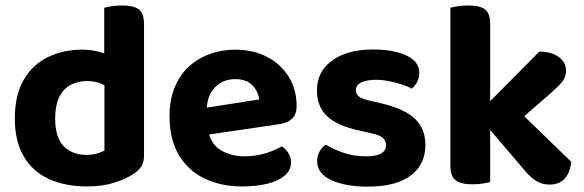

<svg xmlns="http://www.w3.org/2000/svg" viewBox="-20 -680 2179 716"><path d="M369.5 -118.5V-419.6L517.1 -419.8V-99.6Q517.1 -76 507.1 -59.6Q497.1 -43.1 475.3 -29.8Q448.4 -12.3 405.3 1.5Q362.2 15.3 305.8 15.3Q222.4 15.3 161.8 -12.8Q101.1 -40.8 68.2 -97.3Q35.3 -153.9 35.3 -238.1Q35.3 -325.9 68.5 -382.5Q101.6 -439.2 158.6 -467Q215.5 -494.8 285.1 -494.8Q321.1 -494.8 349.2 -486.8Q377.4 -478.8 395.1 -468.2V-345.5Q380.7 -357.7 357.8 -367.8Q334.9 -377.8 305.3 -377.8Q269.6 -377.8 242.6 -363Q215.6 -348.2 200.6 -317.3Q185.7 -286.4 185.7 -237.6Q185.7 -167.9 217.2 -135.2Q248.6 -102.4 303.4 -102.4Q325.5 -102.4 342.3 -107.6Q359.1 -112.8 369.5 -118.5ZM517.1 -390.7 368.7 -390.4V-651Q378.3 -653.8 396.4 -656.7Q414.5 -659.6 435.4 -659.6Q478.6 -659.6 497.9 -645Q517.1 -630.4 517.1 -590.1Z M703.8 -170.1 698.3 -270.4 946.3 -309.1Q943.8 -337.5 922 -361.2Q900.2 -384.9 856.9 -384.9Q811.6 -384.9 781.7 -354.5Q751.9 -324 750.4 -267.6L754.9 -198.5Q764.2 -144.4 802.1 -120.7Q840 -97.1 892.4 -97.1Q934.4 -97.1 971.4 -108.8Q1008.5 -120.5 1030.8 -134.2Q1045.6 -125 1055.5 -109Q1065.4 -93 1065.4 -75Q1065.4 -45.3 1041.6 -25Q1017.8 -4.7 976.6 5.3Q935.4 15.3 882.3 15.3Q804.6 15.3 743.5 -13.9Q682.4 -43 647.4 -101.2Q612.3 -159.3 612.3 -246.2Q612.3 -310 632.6 -357.2Q652.9 -404.3 687.4 -434.6Q721.8 -464.8 765.5 -479.8Q809.1 -494.8 856.4 -494.8Q925 -494.8 976.4 -467.6Q1027.8 -440.5 1057 -393.2Q1086.2 -346 1086.2 -284.4Q1086.2 -253.3 1069.3 -237.4Q1052.5 -221.4 1022.3 -217.1Z M1566.4 -139.7Q1566.4 -66.6 1511.4 -25.3Q1456.4 16 1351.4 16Q1268.6 16 1215.7 -8.2Q1162.7 -32.5 1162.7 -78.7Q1162.7 -99.8 1171.9 -115.5Q1181 -131.2 1194.8 -140.5Q1223.3 -123.8 1260.5 -110.4Q1297.6 -97.1 1345.9 -97.1Q1419.5 -97.1 1419.5 -139Q1419.5 -156.6 1406.2 -167.1Q1392.8 -177.6 1363.4 -183.3L1320.7 -193.2Q1240.7 -209.7 1201.3 -245.4Q1161.9 -281 1161.9 -343.2Q1161.9 -413 1218.6 -454.2Q1275.2 -495.5 1370.8 -495.5Q1419.4 -495.5 1458.5 -486Q1497.7 -476.5 1520.6 -457.2Q1543.6 -437.9 1543.6 -409.3Q1543.6 -389.4 1535.5 -374.1Q1527.5 -358.8 1515 -349.2Q1503.8 -356.5 1481.5 -364.1Q1459.2 -371.7 1432.6 -377Q1406.1 -382.4 1383 -382.4Q1347.3 -382.4 1327.2 -372.6Q1307 -362.8 1307 -343.2Q1307 -329.6 1318.3 -320.3Q1329.6 -311 1359.1 -304.6L1399.2 -295.2Q1488.5 -274.6 1527.4 -237.1Q1566.4 -199.5 1566.4 -139.7Z M1871.7 -192 1765.5 -259.9 1991.2 -487.7Q2036.5 -487.5 2063.7 -467.5Q2090.8 -447.5 2090.8 -416.8Q2090.8 -390.6 2072.8 -370.5Q2054.8 -350.4 2017.6 -318.4ZM1771.1 -238.5 1888.6 -291.3 2110 -77Q2106.4 -36.7 2086.2 -14.2Q2066 8.3 2028.7 8.3Q2001.6 8.3 1979.2 -5.4Q1956.8 -19.1 1931.6 -50.4ZM1659.5 -265 1807.9 -262.1V-1.2Q1798.4 1.5 1780.4 4.4Q1762.4 7.3 1741.3 7.3Q1699 7.3 1679.3 -7.7Q1659.5 -22.6 1659.5 -62.2ZM1807.9 -185.1 1659.5 -188V-651Q1669.1 -653.8 1687.2 -656.7Q1705.3 -659.6 1726.4 -659.6Q1769.4 -659.6 1788.7 -645Q1807.9 -630.4 1807.9 -590.1Z"/></svg>

Font: Baloo Bhaijaan 2
Style: Regular
Weight: 400
Designer: Sanskriti Dholi, Noopur Datye and Ek Type
Foundry: Ek Type
Version: Version 1.701